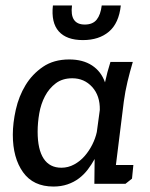

<svg xmlns="http://www.w3.org/2000/svg" viewBox="-20 -674 549 704"><path d="M467 -447Q456 -410 447.5 -374.5Q439 -339 434 -302L405 -69H469L464 -19L440 0H326L327 -91Q316 -71 302 -52.5Q288 -34 269.5 -20Q251 -6 227.5 2Q204 10 176 10Q102 10 64.5 -42.5Q27 -95 27 -180Q27 -223 38 -272Q49 -321 73.5 -361.5Q98 -402 137.5 -429Q177 -456 234 -456Q284 -456 317.5 -434Q351 -412 365 -372Q369 -391 374 -409.5Q379 -428 385 -447ZM245 -387Q209 -387 184.5 -368.5Q160 -350 145 -321.5Q130 -293 124 -258.5Q118 -224 118 -191Q118 -126 140 -92.5Q162 -59 205 -59Q230 -59 252 -71Q274 -83 290.5 -102Q307 -121 318.5 -144Q330 -167 335 -190L346 -271Q347 -323 318 -355Q289 -387 245 -387ZM353 -654H423Q416 -589 379.5 -558Q343 -527 284 -527Q224 -527 195.5 -559Q167 -591 174 -654H244Q235 -584 291 -584Q320 -584 334.5 -602Q349 -620 353 -654Z"/></svg>

Font: Zilla Slab Medium
Style: Regular
Weight: 500
Designer: Typotheque.com
Foundry: Typotheque type foundry
Version: Version 1.1; 2017